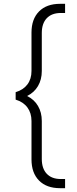

<svg xmlns="http://www.w3.org/2000/svg" viewBox="-20 -755 403 1006"><path d="M145 80V-121Q145 -163 123.5 -192Q102 -221 62 -233V-272Q102 -284 123.5 -312.5Q145 -341 145 -383V-584Q145 -655 184.5 -695Q224 -735 295 -735H321V-687H299Q251 -687 225 -659.5Q199 -632 199 -582V-383Q199 -338 179 -304Q159 -270 122 -252Q159 -234 179 -200Q199 -166 199 -121V78Q199 128 225 155.5Q251 183 299 183H321V231H295Q224 231 184.5 191Q145 151 145 80Z"/></svg>

Font: Bai Jamjuree Light
Style: Regular
Weight: 300
Designer: Katatrad Aksorn Co.,Ltd.
Foundry: Cadson Demak Co.,Ltd.
Version: Version 1.000; ttfautohint (v1.6)